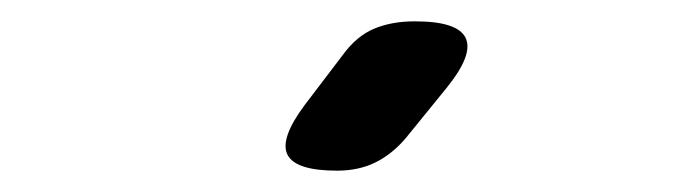

<svg xmlns="http://www.w3.org/2000/svg" viewBox="-20 -805 640 180"><path d="M296 -645Q257 -645 249.5 -660Q242 -675 266 -707L301 -753Q314 -771 330.5 -778Q347 -785 369 -785Q409 -785 416.5 -769.5Q424 -754 399 -723L360 -675Q347 -660 331.5 -652.5Q316 -645 296 -645Z"/></svg>

Font: Maple Mono NL SemiBold
Style: Regular
Weight: 600
Monospace: yes
Designer: subframe7536
Version: Version 7.000